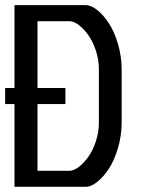

<svg xmlns="http://www.w3.org/2000/svg" viewBox="-56 -722 571 742"><path d="M414.1 -454.1V-248Q414.1 -198.7 400.4 -151.6Q386.7 -104.5 366 -72Q345.2 -39.6 320.8 -19.8Q296.4 0 274.9 0H0V-319.8H-36.1V-381.8H0V-702.1H274.9Q296.4 -702.1 320.8 -682.4Q345.2 -662.6 366 -630.1Q386.7 -597.7 400.4 -550.5Q414.1 -503.4 414.1 -454.1ZM326.2 -248V-454.1Q326.2 -490.7 314.5 -526.4Q302.7 -562 285.4 -586.2Q268.1 -610.4 248.5 -625.2Q229 -640.1 212.9 -640.1H88.9V-381.8H196.8V-319.8H88.9V-62H212.9Q229 -62 248.5 -76.9Q268.1 -91.8 285.4 -116Q302.7 -140.1 314.5 -175.8Q326.2 -211.4 326.2 -248Z"/></svg>

Font: Favorite Color
Style: Regular
Weight: 400
Designer: Bryce Wilner
Version: Version 1.000;PS 1.0;hotconv 16.6.51;makeotf.lib2.5.65220 DE